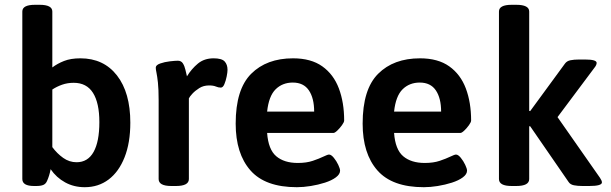

<svg xmlns="http://www.w3.org/2000/svg" viewBox="-20 -773 2544 800"><path d="M333 7Q288 7 251.5 -13Q215 -33 191 -68Q186 -41 176 -19Q171 -7 160.5 -2.5Q150 2 131 2H122Q73 2 73 -27V-725Q73 -753 126 -753H145Q198 -753 198 -725V-492Q219 -508 247 -519Q275 -530 315 -530Q412 -530 467.5 -458.5Q523 -387 523 -262Q523 -178 499 -117.5Q475 -57 432.5 -25Q390 7 333 7ZM299 -97Q346 -97 370 -140Q394 -183 394 -264Q394 -344 367.5 -386Q341 -428 287 -428Q261 -428 238.5 -420Q216 -412 198 -400V-160Q218 -133 243.5 -115Q269 -97 299 -97Z M694 2Q641 2 641 -27V-355Q641 -402 638 -429Q635 -456 632 -470Q629 -484 629 -491Q629 -502 647.5 -508.5Q666 -515 688 -517.5Q710 -520 721 -520Q735 -520 742 -509Q749 -498 752.5 -482.5Q756 -467 759 -455Q778 -486 804.5 -508Q831 -530 870 -530Q904 -530 916 -517Q928 -504 928 -482Q928 -472 924.5 -454.5Q921 -437 915 -422.5Q909 -408 900 -408Q890 -408 879.5 -412.5Q869 -417 851 -417Q828 -417 810.5 -406Q793 -395 781.5 -382.5Q770 -370 767 -363V-27Q767 2 713 2Z M1217 7Q1085 7 1023.5 -63Q962 -133 962 -258Q962 -401 1026.5 -465.5Q1091 -530 1201 -530Q1276 -530 1323 -496.5Q1370 -463 1392 -404.5Q1414 -346 1414 -271Q1414 -264 1405 -251.5Q1396 -239 1385.5 -229Q1375 -219 1369 -219H1093Q1098 -150 1131 -122Q1164 -94 1221 -94Q1257 -94 1283.5 -103Q1310 -112 1327.5 -120.5Q1345 -129 1351 -129Q1360 -129 1371 -115.5Q1382 -102 1389.5 -86Q1397 -70 1397 -62Q1397 -47 1379.5 -34Q1362 -21 1334 -12Q1306 -3 1275 2Q1244 7 1217 7ZM1093 -308H1289Q1289 -364 1267 -396.5Q1245 -429 1200 -429Q1157 -429 1128.5 -401Q1100 -373 1093 -308Z M1746 7Q1614 7 1552.5 -63Q1491 -133 1491 -258Q1491 -401 1555.5 -465.5Q1620 -530 1730 -530Q1805 -530 1852 -496.5Q1899 -463 1921 -404.5Q1943 -346 1943 -271Q1943 -264 1934 -251.5Q1925 -239 1914.5 -229Q1904 -219 1898 -219H1622Q1627 -150 1660 -122Q1693 -94 1750 -94Q1786 -94 1812.5 -103Q1839 -112 1856.5 -120.5Q1874 -129 1880 -129Q1889 -129 1900 -115.5Q1911 -102 1918.5 -86Q1926 -70 1926 -62Q1926 -47 1908.5 -34Q1891 -21 1863 -12Q1835 -3 1804 2Q1773 7 1746 7ZM1622 -308H1818Q1818 -364 1796 -396.5Q1774 -429 1729 -429Q1686 -429 1657.5 -401Q1629 -373 1622 -308Z M2112 2Q2059 2 2059 -27V-725Q2059 -753 2112 -753H2131Q2185 -753 2185 -725V-311L2189 -310L2334 -508Q2342 -519 2357 -522Q2372 -525 2392 -525H2418Q2466 -525 2466 -511Q2466 -502 2457 -491L2303 -285L2480 -32Q2488 -20 2488 -13Q2488 2 2435 2H2407Q2387 2 2371.5 -1Q2356 -4 2349 -15L2189 -247H2185V-27Q2185 2 2131 2Z"/></svg>

Font: Asap SemiBold
Style: Regular
Weight: 600
Designer: Pablo Cosgaya
Foundry: Omnibus-Type
Version: Version 3.001; ttfautohint (v1.8.3)